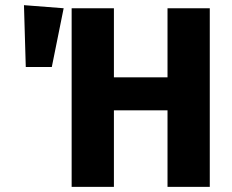

<svg xmlns="http://www.w3.org/2000/svg" viewBox="-20 -725 899 745"><path d="M80 -465H181L227 -693L73 -705ZM794 0V-693H630V-425H422V-693H258V0H422V-297H630V0Z"/></svg>

Font: Fira Sans
Style: Bold
Weight: 700
Designer: Carrois Corporate & Edenspiekermann AG
Foundry: Carrois Corporate GbR & Edenspiekermann AG
Version: Version 4.203